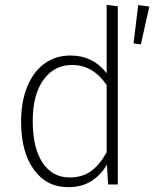

<svg xmlns="http://www.w3.org/2000/svg" viewBox="-20 -761 636 792"><path d="M466 -735V0H426L421 -82Q397 -40 357.5 -14.5Q318 11 261 11Q172 11 119.5 -61.5Q67 -134 67 -259Q67 -340 91.5 -401.5Q116 -463 162 -497.5Q208 -532 271 -532Q363 -532 420 -459V-741ZM420 -133V-410Q364 -493 277 -493Q204 -493 159.5 -432Q115 -371 115 -262Q115 -151 155.5 -90Q196 -29 267 -29Q320 -29 355.5 -55Q391 -81 420 -133ZM596 -734 550 -740 531 -582 561 -578Z"/></svg>

Font: FiraGO ExtraLight
Style: Regular
Weight: 200
Designer: bBox Type
Foundry: bBox Type GmbH
Version: Version 1.001